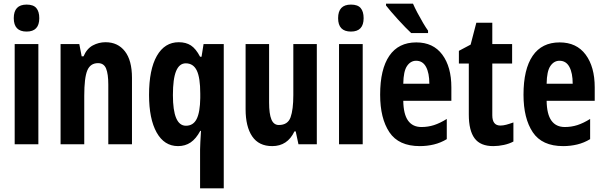

<svg xmlns="http://www.w3.org/2000/svg" viewBox="-20 -786 3289 1046"><path d="M125 -761Q162 -761 178 -742Q194 -723 194 -687Q194 -614 125 -614Q55 -614 55 -687Q55 -761 125 -761ZM189 -546V0H60V-546Z M555 -556Q622 -556 660.5 -506.5Q699 -457 699 -362V0H570V-325Q570 -383 558 -412.5Q546 -442 514 -442Q472 -442 455.5 -402Q439 -362 439 -264V0H310V-546H412L425 -479H435Q453 -521 485.5 -538.5Q518 -556 555 -556Z M1070 28Q1070 11 1071.5 -13Q1073 -37 1075 -73H1071Q1048 -30 1018.5 -10Q989 10 950 10Q875 10 833.5 -64Q792 -138 792 -269Q792 -407 834.5 -481.5Q877 -556 954 -556Q993 -556 1020 -538.5Q1047 -521 1070 -477H1078L1089 -546H1199V240H1070ZM993 -101Q1033 -101 1051.5 -138Q1070 -175 1071 -252V-276Q1071 -363 1052 -402Q1033 -441 992 -441Q957 -441 939.5 -399Q922 -357 922 -268Q922 -101 993 -101Z M1706 -546V0H1606L1591 -70H1584Q1546 10 1463 10Q1390 10 1354 -43Q1318 -96 1318 -191V-546H1446V-228Q1446 -166 1458.5 -135.5Q1471 -105 1499 -105Q1548 -105 1563 -147Q1578 -189 1578 -268V-546Z M1892 -761Q1929 -761 1945 -742Q1961 -723 1961 -687Q1961 -614 1892 -614Q1822 -614 1822 -687Q1822 -761 1892 -761ZM1956 -546V0H1827V-546Z M2248 -555Q2340 -555 2389.5 -488.5Q2439 -422 2439 -310V-237H2177Q2178 -164 2203 -129Q2228 -94 2276 -94Q2312 -94 2344.5 -104.5Q2377 -115 2414 -138V-28Q2381 -8 2344 1Q2307 10 2267 10Q2152 10 2101.5 -65.5Q2051 -141 2051 -270Q2051 -409 2101 -482Q2151 -555 2248 -555ZM2247 -455Q2217 -455 2197.5 -426.5Q2178 -398 2177 -330H2319Q2319 -388 2301 -421.5Q2283 -455 2247 -455ZM2230 -766Q2239 -745 2254 -716.5Q2269 -688 2285 -661Q2301 -634 2312 -619V-606H2220Q2207 -618 2188 -637.5Q2169 -657 2148.5 -679.5Q2128 -702 2110.5 -722.5Q2093 -743 2083 -756V-766Z M2706 -102Q2721 -102 2738 -106.5Q2755 -111 2777 -119V-15Q2755 -3 2725.5 3.5Q2696 10 2667 10Q2597 10 2565.5 -32.5Q2534 -75 2534 -162V-440H2480V-509L2544 -543L2575 -662H2662V-546H2770V-440H2662V-158Q2662 -102 2706 -102Z M3029 -555Q3121 -555 3170.5 -488.5Q3220 -422 3220 -310V-237H2958Q2959 -164 2984 -129Q3009 -94 3057 -94Q3093 -94 3125.5 -104.5Q3158 -115 3195 -138V-28Q3162 -8 3125 1Q3088 10 3048 10Q2933 10 2882.5 -65.5Q2832 -141 2832 -270Q2832 -409 2882 -482Q2932 -555 3029 -555ZM3028 -455Q2998 -455 2978.5 -426.5Q2959 -398 2958 -330H3100Q3100 -388 3082 -421.5Q3064 -455 3028 -455Z"/></svg>

Font: Noto Sans Telugu ExtraCondensed
Style: Bold
Weight: 700
Width: 2
Designer: Jelle Bosma - Monotype Design Team
Foundry: Monotype Imaging Inc.
Version: Version 2.005; ttfautohint (v1.8.4.7-5d5b)